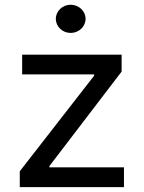

<svg xmlns="http://www.w3.org/2000/svg" viewBox="-20 -771 592 791"><path d="M61.5 0H490.7V-81.5H183.6V-86.9L481 -476.1V-545.9H71.3V-464.4H367.7V-459L61.5 -65.4ZM271 -635.3C304.7 -635.3 332.5 -661.1 332.5 -693.4C332.5 -725.6 304.7 -751.5 271 -751.5C237.8 -751.5 210 -725.6 210 -693.4C210 -661.1 237.8 -635.3 271 -635.3Z"/></svg>

Font: Raveo
Style: Regular
Weight: 400
Designer: Jakub Foglar, Rasmus Andersson (Inter)
Foundry: Jakubfoglar.com
Version: Version 1.100;Glyphs 3.2.3 (3260)